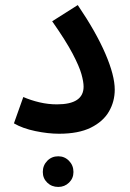

<svg xmlns="http://www.w3.org/2000/svg" viewBox="-20 -522 512 758"><path d="M35 -35 72 -139Q102 -126 136 -118Q170 -110 205 -110Q310 -110 310 -180Q310 -199 301.5 -229.5Q293 -260 266.5 -310.5Q240 -361 186 -438L287 -502Q359 -396 396 -310Q433 -224 433 -168Q433 -121 410 -81.5Q387 -42 338.5 -18Q290 6 213 6Q170 6 119.5 -4.5Q69 -15 35 -35ZM210 216Q184 216 166.5 199Q149 182 149 157Q149 131 166.5 113Q184 95 210 95Q235 95 252.5 113Q270 131 270 157Q270 182 252.5 199Q235 216 210 216Z"/></svg>

Font: Noto Sans Arabic UI SmCn SmBd
Style: Regular
Weight: 600
Width: 4
Designer: Monotype Design Team, Nadine Chahine and Nizar Qandah
Foundry: Monotype Imaging Inc.
Version: Version 2.010; ttfautohint (v1.8.4.7-5d5b)